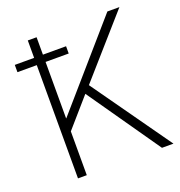

<svg xmlns="http://www.w3.org/2000/svg" viewBox="-128 -812 863 921"><g transform="rotate(-20 304.0 -352.0)"><path d="M15.6 -578.1V-615.2H114.3V-704.1H159.2V-615.2H277.3V-578.1H159.2V-290H160.2L520.5 -704.1H582L316.4 -402.3L601.6 0H543L286.1 -369.1L159.2 -223.6V0H114.3V-578.1Z"/></g></svg>

Font: Gothic A1 ExtraLight
Style: Regular
Weight: 275
Designer: HanYang I&C Co.,Ltd.
Foundry: HanYang I&C Co.,Ltd.
Version: Version 2.50